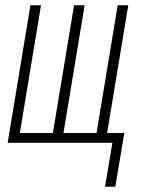

<svg xmlns="http://www.w3.org/2000/svg" viewBox="-20 -540 540 726"><path d="M377 166 405 0H9L95 -520H135L55 -37H180L260 -520H300L220 -37H345L425 -520H465L385 -37H450L416 166Z"/></svg>

Font: Iosevka Term Curly XLt Obl
Style: Regular
Weight: 200
Italic angle: -9°
Designer: Belleve Invis
Foundry: Belleve Invis
Version: Version 32.3.0